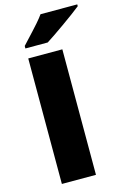

<svg xmlns="http://www.w3.org/2000/svg" viewBox="-138 -993 690 1055"><g transform="rotate(-15 207.0 -465.5)"><path d="M77.1 0V-713.9H271V0ZM76.2 -771V-785.2Q151.4 -865.7 171.6 -889.2Q191.9 -912.6 205.1 -931.2H414.1V-920.9Q375 -889.6 306.6 -841.3Q238.3 -793 203.1 -771Z"/></g></svg>

Font: Open Sans ExtBd
Style: Bold
Weight: 800
Foundry: Ascender Corporation
Version: Version 1.10